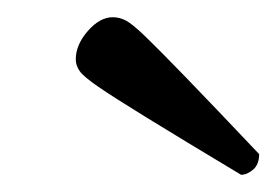

<svg xmlns="http://www.w3.org/2000/svg" viewBox="-20 -716 321 223"><path d="M260 -513Q190 -555 151 -579Q112 -603 94.5 -615Q77 -627 72.5 -633.5Q68 -640 68 -647Q68 -664 82 -680Q96 -696 111 -696Q119 -696 126.5 -692Q134 -688 149.5 -673Q165 -658 196 -626Q227 -594 281 -537Q281 -525 274 -519Q267 -513 260 -513Z"/></svg>

Font: Petrona Medium
Style: Italic
Weight: 500
Italic angle: -9°
Designer: Ringo R. Seeber
Foundry: Ringo R. Seeber
Version: Version 2.001; ttfautohint (v1.8.3)